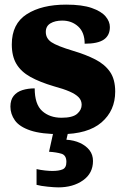

<svg xmlns="http://www.w3.org/2000/svg" viewBox="-20 -570 542 830"><path d="M243 10Q159 10 111.5 -6Q64 -22 44.5 -49.5Q25 -77 25 -109Q25 -138 39 -155.5Q53 -173 77 -180.5Q101 -188 130 -188Q130 -119 162.5 -90Q195 -61 246 -61Q294 -61 313.5 -78Q333 -95 333 -117Q333 -136 320 -149.5Q307 -163 280.5 -174.5Q254 -186 213 -197Q152 -215 111.5 -237.5Q71 -260 51 -293.5Q31 -327 31 -378Q31 -467 95.5 -508.5Q160 -550 266 -550Q335 -550 376.5 -535.5Q418 -521 436.5 -499Q455 -477 455 -453Q455 -417 429 -399Q403 -381 346 -381Q346 -430 318 -455.5Q290 -481 249 -481Q218 -481 198 -469Q178 -457 178 -432Q178 -404 202.5 -387.5Q227 -371 297 -350Q351 -334 392 -313Q433 -292 455.5 -259.5Q478 -227 478 -174Q478 -92 419 -41Q360 10 243 10ZM232 240Q216 240 186 237Q156 234 138 229V161Q156 165 174.5 167Q193 169 206 169Q235 169 251 162Q267 155 267 130Q267 101 245.5 94.5Q224 88 192 86L213 -9H277L267 34Q300 36 326 48Q352 60 367 79.5Q382 99 382 126Q382 179 339 209.5Q296 240 232 240Z"/></svg>

Font: Noto Serif Hebrew Black
Style: Regular
Weight: 900
Version: Version 2.003